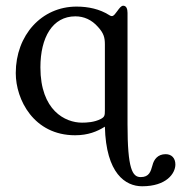

<svg xmlns="http://www.w3.org/2000/svg" viewBox="-20 -462 632 670"><path d="M346 -20C350 144 418 188 476 188C561 188 592 143 592 112C592 90 579 76 558 76C531 76 517 94 512 115C506 136 501 156 471 156C442 156 425 128 425 -28V-417C425 -431 421 -442 410 -442C403 -442 397 -434 389 -423C376 -405 372 -402 360 -410C328 -430 289 -439 247 -439C125 -439 35 -339 35 -207C35 -114 98 10 242 10C287 10 319 -3 346 -20ZM322 -368C342 -346 346 -331 346 -307V-77C346 -59 345 -54 332 -47C309 -35 282 -34 266 -34C208 -34 121 -76 121 -227C121 -331 163 -405 243 -405C273 -405 300 -393 322 -368Z"/></svg>

Font: Libertinus Math
Style: Regular
Weight: 400
Designer: Philipp H. Poll, Khaled Hosny
Foundry: Caleb Maclennan
Version: Version 7.050;RELEASE